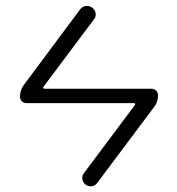

<svg xmlns="http://www.w3.org/2000/svg" viewBox="-20 -610 600 652"><path d="M494.1 -308.6Q503.9 -308.6 510.3 -302.2Q516.6 -295.9 516.6 -286.1Q516.6 -263.7 502.9 -246.1L310.5 10.7Q303.7 20.5 292 22.5Q290 22.5 287.1 22.5Q278.3 22.5 271.5 17.6Q261.7 10.7 259.8 -1Q257.8 -12.7 264.6 -21.5L438.5 -253.9Q439.5 -255.9 438.5 -257.8Q437.5 -259.8 435.5 -259.8H70.3Q60.5 -259.8 54.2 -266.1Q47.9 -272.5 47.9 -282.2Q47.9 -304.7 61.5 -322.3L252 -578.1Q259.8 -587.9 271.5 -589.8Q273.4 -589.8 276.4 -589.8Q285.2 -589.8 293 -584Q302.7 -577.1 304.7 -565.4Q306.6 -553.7 298.8 -543.9L127 -314.5Q126 -312.5 127 -310.5Q127.9 -308.6 130.9 -308.6Z"/></svg>

Font: irohamaru Light
Style: Regular
Weight: 200
Designer: [Source Han Sans]
Ryoko NISHIZUKA  (kana & ideographs); Paul D. Hunt (Latin, Greek & Cyrillic); Wenlong ZHANG  (bopomofo
Version: Version 1.01